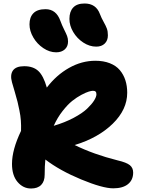

<svg xmlns="http://www.w3.org/2000/svg" viewBox="-20 -1054 796 1087"><path d="M524.9 -790Q486.8 -790 451.4 -813.2Q416 -836.4 394.5 -872.8Q373 -909.2 373 -946.8Q373 -988.3 394.3 -1011.2Q415.5 -1034.2 459 -1034.2Q523.9 -1034.2 545.9 -974.1Q554.2 -952.1 566.7 -930.2Q579.1 -908.2 585 -892.3Q590.8 -876.5 590.8 -854Q590.8 -824.7 573 -807.4Q555.2 -790 524.9 -790ZM297.9 -757.8Q260.7 -757.8 225.3 -781.5Q189.9 -805.2 168.5 -842Q147 -878.9 147 -916Q147 -956.5 169.2 -979.2Q191.4 -1002 237.8 -1002Q298.3 -1002 321.8 -936Q330.6 -911.6 342.5 -887.9Q354.5 -864.3 359.9 -850.1Q365.2 -835.9 365.2 -818.8Q365.2 -791 346.9 -774.4Q328.6 -757.8 297.9 -757.8ZM155.8 13.2Q110.8 13.2 79.3 -23.9Q47.9 -61 47.9 -126Q47.9 -206.1 99.1 -313Q100.1 -344.2 98.1 -371.6Q96.2 -398.9 89.6 -430.4Q83 -461.9 79.3 -477.5Q75.7 -493.2 63.7 -533.7Q51.8 -574.2 47.9 -587.9Q36.1 -630.4 53.2 -654.8Q70.3 -679.2 117.2 -679.2Q168 -679.2 197 -652.1Q226.1 -625 245.1 -558.1Q298.8 -628.9 370.6 -669.4Q442.4 -710 520 -710Q566.4 -710 601.8 -696Q637.2 -682.1 658.2 -657.2Q679.2 -632.3 689.7 -600.1Q700.2 -567.9 700.2 -528.8Q700.2 -433.6 618.2 -353.5Q536.1 -273.4 402.8 -232.9Q509.8 -180.2 646 -146Q696.3 -134.3 715.1 -118.9Q733.9 -103.5 733.9 -77.1Q733.9 -35.2 704.6 -11.5Q675.3 12.2 621.1 12.2Q561 12.2 439.2 -38.3Q317.4 -88.9 236.8 -150.9Q232.9 -115.2 232.9 -64.9Q232.9 -27.3 213.1 -7.1Q193.4 13.2 155.8 13.2ZM505.9 -540Q498 -540 482.4 -535.4Q466.8 -530.8 440.9 -517.1Q415 -503.4 388.9 -482.7Q362.8 -461.9 334 -425Q305.2 -388.2 284.2 -341.8Q347.2 -360.4 396.7 -386.7Q446.3 -413.1 472.9 -438.5Q499.5 -463.9 512.7 -484.9Q525.9 -505.9 525.9 -520Q525.9 -530.8 521.2 -535.4Q516.6 -540 505.9 -540Z"/></svg>

Font: Shantell Sans Normal
Style: Regular
Weight: 800
Designer: Stephen Nixon, Anya Danilova, Shantell Martin
Foundry: Arrow Type
Version: Version 1.006;[559af2be0]